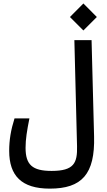

<svg xmlns="http://www.w3.org/2000/svg" viewBox="-20 -928 626 1122"><path d="M271 174.3C458 174.3 535.6 89.8 529.8 -130.9L515.1 -693.4H414.6L430.2 -73.7C432.6 23.9 413.1 70.8 281.7 70.8C168.5 70.8 129.4 34.7 129.4 -64.5C129.4 -114.3 137.7 -165 151.9 -236.3H64.9C43.5 -168.9 33.7 -109.9 33.7 -46.4C33.7 98.6 105.5 174.3 271 174.3ZM467.3 -750 545.9 -828.6 467.3 -907.7 388.7 -828.6Z"/></svg>

Font: CaskaydiaCove Nerd Font
Style: Regular
Weight: 400
Designer: Aaron Bell
Foundry: Saja Typeworks
Version: Version 2111.1;Nerd Fonts 2.3.3